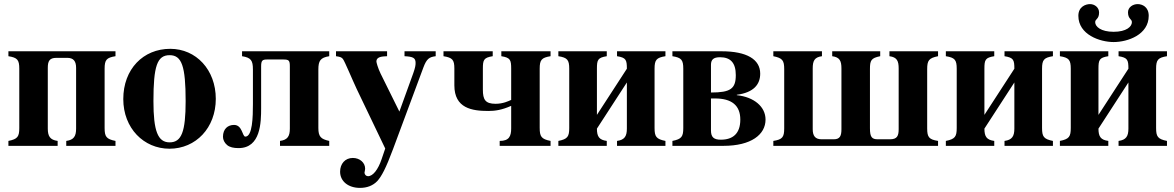

<svg xmlns="http://www.w3.org/2000/svg" viewBox="-20 -711 5722 936"><path d="M351 -84C351 -47 340 -29 303 -24V0H543V-24C498 -33 490 -45 490 -87V-376C490 -419 499 -430 543 -437V-461H21V-437C65 -430 74 -419 74 -376V-87C74 -45 66 -33 21 -24V0H261V-24C224 -29 213 -47 213 -84V-380C213 -413 221 -429 255 -429H308C339 -429 351 -412 351 -380Z M810 -473C678 -473 581 -374 581 -228C581 -86 681 14 806 14C935 14 1032 -88 1032 -229C1032 -371 936 -473 810 -473ZM807 -442C866 -442 885 -389 885 -218C885 -69 865 -17 807 -17C749 -17 728 -73 728 -218C728 -389 746 -442 807 -442Z M1160 -461V-437C1204 -430 1213 -416 1213 -372V-204C1213 -141 1211 -45 1176 -45C1161 -45 1162 -102 1121 -102C1091 -102 1067 -83 1067 -44C1067 -30 1074 -15 1087 -4C1100 7 1119 11 1143 11C1251 11 1253 -114 1253 -184V-387C1253 -416 1259 -421 1282 -421H1361C1389 -421 1393 -416 1393 -387V-84C1393 -47 1382 -29 1345 -24V0H1585V-24C1544 -33 1532 -45 1532 -87V-372C1532 -415 1542 -430 1585 -437V-461Z M2104 -461H1952V-437C1995 -435 2006 -428 2006 -404C2006 -392 2004 -381 1995 -355L1927 -167L1835 -353C1822 -380 1815 -407 1815 -411C1815 -426 1826 -434 1851 -436L1867 -437V-461H1618V-437C1640 -434 1646 -431 1652 -423C1661 -411 1696 -326 1719 -277L1858 13L1840 66C1823 116 1798 148 1774 148C1765 148 1757 140 1757 131C1757 131 1757 128 1758 125C1759 120 1760 115 1760 111C1760 82 1734 59 1700 59C1662 59 1638 88 1638 126C1638 173 1678 205 1735 205C1769 205 1798 194 1819 172C1840 149 1861 110 1896 16L2044 -382C2060 -425 2073 -433 2104 -437Z M2472 -85C2472 -47 2462 -24 2416 -24V0H2664V-24C2619 -33 2611 -45 2611 -88V-376C2611 -419 2620 -430 2664 -437V-461H2424V-437C2468 -430 2472 -419 2472 -376V-224C2459 -218 2432 -205 2396 -205C2346 -205 2334 -225 2334 -274V-376C2334 -419 2338 -430 2382 -437V-461H2142V-437C2186 -430 2195 -419 2195 -377V-295C2195 -183 2281 -170 2361 -170C2394 -170 2427 -175 2472 -195Z M3036 -84C3036 -47 3025 -29 2988 -24V0H3224V-24C3179 -33 3171 -45 3171 -87V-376C3171 -419 3180 -430 3224 -437V-461H2988V-437C3032 -430 3036 -419 3036 -376L2890 -151V-376C2890 -419 2894 -430 2938 -437V-461H2702V-437C2746 -430 2755 -419 2755 -376V-87C2755 -45 2747 -33 2702 -24V0H2938V-24C2901 -29 2890 -45 2890 -84L3036 -309Z M3258 -461V-437C3302 -430 3311 -419 3311 -376V-87C3311 -45 3303 -33 3258 -24V0H3507C3642 0 3712 -55 3712 -128C3712 -191 3656 -238 3572 -247V-249C3655 -260 3686 -300 3686 -352C3686 -422 3620 -461 3498 -461ZM3446 -231H3466C3546 -231 3589 -198 3589 -128C3589 -60 3553 -30 3494 -30C3460 -30 3446 -42 3446 -75ZM3446 -395C3446 -421 3459 -432 3490 -432C3541 -432 3567 -405 3567 -345C3567 -278 3541 -260 3446 -260Z M4259 -32C4231 -32 4221 -42 4221 -85V-374C4221 -416 4226 -428 4271 -437V-461H4037V-437C4074 -432 4082 -414 4082 -377V-81C4082 -49 4075 -32 4045 -32H3985C3954 -32 3942 -49 3942 -81V-377C3942 -414 3950 -432 3987 -437V-461H3750V-437C3795 -428 3803 -416 3803 -374V-85C3803 -42 3794 -31 3750 -24V0H4553V-24C4509 -31 4500 -42 4500 -85V-374C4500 -416 4508 -428 4553 -437V-461H4316V-437C4353 -432 4361 -414 4361 -377V-81C4361 -48 4353 -32 4319 -32Z M4925 -84C4925 -47 4914 -29 4877 -24V0H5113V-24C5068 -33 5060 -45 5060 -87V-376C5060 -419 5069 -430 5113 -437V-461H4877V-437C4921 -430 4925 -419 4925 -376L4779 -151V-376C4779 -419 4783 -430 4827 -437V-461H4591V-437C4635 -430 4644 -419 4644 -376V-87C4644 -45 4636 -33 4591 -24V0H4827V-24C4790 -29 4779 -45 4779 -84L4925 -309Z M5237 -634C5237 -542 5342 -506 5409 -506C5478 -506 5580 -542 5580 -634C5580 -678 5548 -691 5526 -691C5503 -691 5479 -676 5479 -651C5479 -618 5498 -619 5498 -603C5498 -581 5471 -556 5409 -556C5347 -556 5319 -581 5319 -603C5319 -619 5338 -617 5338 -650C5338 -675 5316 -691 5294 -691C5272 -691 5237 -678 5237 -634ZM5481 -84C5481 -47 5470 -29 5433 -24V0H5669V-24C5624 -33 5616 -45 5616 -87V-376C5616 -419 5625 -430 5669 -437V-461H5433V-437C5477 -430 5481 -419 5481 -376L5335 -151V-376C5335 -419 5339 -430 5383 -437V-461H5147V-437C5191 -430 5200 -419 5200 -376V-87C5200 -45 5192 -33 5147 -24V0H5383V-24C5346 -29 5335 -45 5335 -84L5481 -309Z"/></svg>

Font: STIXGeneral
Style: Bold
Weight: 700
Designer: MicroPress Inc., with final additions and corrections provided by Coen Hoffman, Elsevier (retired)
Version: Version 1.1.0